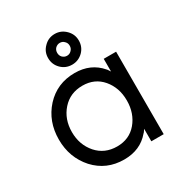

<svg xmlns="http://www.w3.org/2000/svg" viewBox="-176 -869 952 1008"><g transform="rotate(-30 300.5 -365.0)"><path d="M299 -742Q260 -742 233 -714Q219 -700 212.5 -684Q206 -668 206 -649Q206 -610 233 -583Q260 -556 299 -556Q337 -556 365 -583Q392 -610 392 -649Q392 -687 365 -714Q337 -742 299 -742ZM299 -688Q315 -688 326 -676Q332 -670 334.5 -663.5Q337 -657 337 -649Q337 -633 326 -622Q315 -610 299 -610Q283 -610 271 -622Q261 -633 261 -649Q261 -665 271 -676Q283 -688 299 -688ZM457 -500V-423Q453 -428 450 -433.5Q447 -439 442 -444Q384 -512 287 -512Q180 -512 110 -436Q41 -360 41 -250Q41 -141 110 -64Q180 12 287 12Q385 12 442 -56Q447 -60 450 -65.5Q453 -71 457 -76V0H532V-500ZM289 -434Q363 -434 408 -381Q430 -355 441.5 -322.5Q453 -290 453 -250Q453 -211 441.5 -178Q430 -145 408 -119Q363 -66 289 -66Q214 -66 167 -119Q120 -173 120 -250Q120 -328 167 -381Q214 -434 289 -434Z"/></g></svg>

Font: Unageo
Style: Regular
Weight: 400
Designer: Richard Sepsi
Foundry: Richard Sepsi
Version: Version 2.000